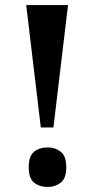

<svg xmlns="http://www.w3.org/2000/svg" viewBox="-20 -734 375 762"><path d="M142 -228 84 -714H250L192 -228ZM169 8Q137 8 115.5 -9Q94 -26 94 -70Q94 -115 115.5 -132Q137 -149 169 -149Q199 -149 221 -132Q243 -115 243 -70Q243 -26 221 -9Q199 8 169 8Z"/></svg>

Font: Noto Serif Khmer ExtraCondensed ExtraBold
Style: Regular
Weight: 800
Width: 2
Designer: Danh Hong and the Monotype Design Team
Foundry: Monotype Imaging Inc.
Version: Version 2.004; ttfautohint (v1.8.4.7-5d5b)